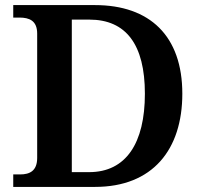

<svg xmlns="http://www.w3.org/2000/svg" viewBox="-20 -734 792 754"><path d="M32 0H353C580 0 696 -147 696 -366C696 -593 568 -714 353 -714H32V-665H56C95 -665 126 -653 126 -602V-114C126 -63 97 -49 59 -49H32ZM330 -58H262V-657H331C475 -657 549 -559 549 -366C549 -172 475 -58 330 -58Z"/></svg>

Font: Noto Serif Lao SemiBold
Style: Regular
Weight: 600
Designer: Monotype Design Team
Foundry: Monotype Imaging Inc.
Version: Version 2.003